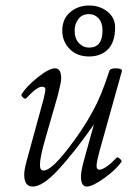

<svg xmlns="http://www.w3.org/2000/svg" viewBox="-20 -664 478 697"><path d="M303.2 -459Q259.3 -459 232.7 -486.3Q206.1 -513.7 206.1 -553.2Q206.1 -595.2 234.6 -619.6Q263.2 -644 303.2 -644Q342.8 -644 370.4 -621.6Q397.9 -599.1 397.9 -564.9Q397.9 -511.7 372.3 -485.4Q346.7 -459 303.2 -459ZM303.2 -491.2Q352.1 -491.2 352.1 -553.2Q352.1 -582 337.9 -597.4Q323.7 -612.8 303.2 -612.8Q277.8 -612.8 264.4 -594.7Q251 -576.7 251 -553.2Q251 -523.9 266.4 -507.6Q281.7 -491.2 303.2 -491.2ZM99.1 13.2Q67.9 13.2 67.9 -29.8Q67.9 -48.8 78.1 -85L138.2 -304.2Q146 -336.9 144.5 -342.3Q143.1 -349.1 131.8 -349.1Q114.3 -349.1 77.1 -309.1Q71.8 -302.2 63.7 -309.6Q55.7 -316.9 58.1 -321.8Q77.6 -352.1 117.9 -384Q158.2 -416 180.2 -416Q202.1 -416 202.1 -378.9Q202.1 -365.7 189.9 -317.9L145 -162.1Q125 -93.3 125 -64.9Q125 -44.9 138.2 -44.9Q164.6 -44.9 222.4 -118.4Q280.3 -191.9 317.9 -262.2Q347.2 -314.5 376 -403.8Q377.9 -416 398.9 -416Q422.9 -416 422.9 -407.2L341.8 -117.2Q331.1 -78.6 330.6 -63.5Q330.1 -48.3 339.8 -47.9Q361.3 -47.9 403.8 -91.8Q405.3 -94.2 410.4 -91.3Q415.5 -88.4 419.2 -83.7Q422.9 -79.1 420.9 -76.2Q400.9 -47.9 358.4 -17.3Q315.9 13.2 294.9 13.2Q273.9 13.2 273.9 -22.9Q273.9 -43.9 286.1 -86.9L320.8 -211.9Q247.1 -107.4 190.9 -47.1Q134.8 13.2 99.1 13.2Z"/></svg>

Font: Junicode SmCond Light
Style: Italic
Weight: 300
Width: 4
Italic angle: -11°
Designer: Peter S. Baker
Version: Version 2.206